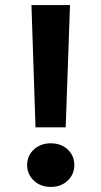

<svg xmlns="http://www.w3.org/2000/svg" viewBox="-20 -730 400 757"><path d="M104 -710H256L239 -228H120ZM180 7Q140 7 113.5 -18Q87 -43 87 -79Q87 -116 113.5 -140.5Q140 -165 180 -165Q221 -165 247 -140.5Q273 -116 273 -79Q273 -43 247 -18Q221 7 180 7Z"/></svg>

Font: Parkinsans SemiBold
Style: Regular
Weight: 600
Designer: Red Stone, Indian Type Foundry
Foundry: Indian Type Foundry
Version: Version 1.000